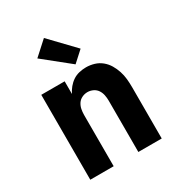

<svg xmlns="http://www.w3.org/2000/svg" viewBox="-184 -913 969 1038"><g transform="rotate(-30 300.0 -394.5)"><path d="M77 0V-530H223V-451Q232 -470 246 -487Q260 -504 278 -516Q296 -528 317.5 -533Q339 -538 360 -538Q386 -538 411 -530.5Q436 -523 456 -506.5Q476 -490 489 -468Q502 -446 510 -421.5Q518 -397 520.5 -371.5Q523 -346 523 -320V0H377V-320Q377 -338 373.5 -355.5Q370 -373 360.5 -387.5Q351 -402 334.5 -410Q318 -418 300 -418Q282 -418 265.5 -410Q249 -402 239.5 -387.5Q230 -373 226.5 -355.5Q223 -338 223 -320V0ZM320 -580 157 -711 243 -789 386 -640Z"/></g></svg>

Font: Iosevka Curly Heavy Extended
Style: Regular
Weight: 900
Width: 7
Monospace: yes
Designer: Belleve Invis
Foundry: Belleve Invis
Version: Version 11.1.0; ttfautohint (v1.8.3)